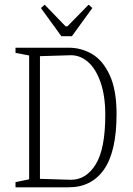

<svg xmlns="http://www.w3.org/2000/svg" viewBox="-20 -797 568 817"><path d="M46 -22 104 -34V-561L46 -572V-594H272Q326 -594 372 -567Q418 -540 447 -477Q476 -414 476 -312Q476 -153 423 -76.5Q370 0 272 0H46ZM428 -309Q428 -389 408 -446.5Q388 -504 355 -533Q322 -562 282 -562L150 -558V-36L282 -32Q347 -32 387.5 -98Q428 -164 428 -309ZM154 -763 170 -777 259 -685H267L357 -777L373 -763L286 -643H241Z"/></svg>

Font: Grenze ExtraLight
Style: Regular
Weight: 275
Designer: Renata Polastri
Foundry: Omnibus-Type
Version: Version 1.002; ttfautohint (v1.8)